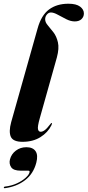

<svg xmlns="http://www.w3.org/2000/svg" viewBox="-41 -752 470 1031"><path d="M326.5 -732Q368.5 -732 389 -716.5Q409.5 -701 409.5 -680Q409.5 -661.5 396.5 -649.2Q383.5 -637 360.5 -637Q338.5 -637 314.8 -649Q291 -661 269.2 -673Q247.5 -685 232.5 -685Q220 -685 210.8 -674Q201.5 -663 201.5 -648.5Q201.5 -632 215.8 -615.8Q230 -599.5 246.2 -578.2Q262.5 -557 270 -524.8Q277.5 -492.5 264.5 -444L172 -115Q160 -72 163 -58.2Q166 -44.5 177.5 -44.5Q187.5 -44.5 199.2 -53Q211 -61.5 228 -84Q234 -92 236 -91.5Q241 -91.5 235 -79Q216 -40.5 176 -15.5Q136 9.5 80 9.5Q29.5 9.5 17.2 -17.5Q5 -44.5 19 -96L161 -599.5Q180.5 -670 222.2 -701Q264 -732 326.5 -732ZM70.5 164.5Q31.5 164.5 19 146Q6.5 127.5 12.5 104Q20 75 44.2 56.8Q68.5 38.5 100.5 38.5Q135.5 38.5 150 59.8Q164.5 81 154 121.5Q138.5 181 93.8 215.5Q49 250 -14.5 258.5Q-21 259.5 -20.5 255Q-20 250.5 -15 250Q20.5 246 49.2 232.8Q78 219.5 96.2 203Q114.5 186.5 117.5 173.5Q120 164.5 111 164.5Z"/></svg>

Font: Fraunces 144pt
Style: Bold Italic
Weight: 700
Italic angle: -16°
Version: Version 1.000;[b76b70a41]